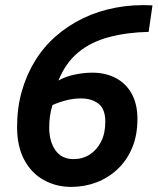

<svg xmlns="http://www.w3.org/2000/svg" viewBox="-20 -719 618 753"><path d="M259 14Q200 14 151.5 -13Q103 -40 75 -92.5Q47 -145 47 -221Q47 -296 65.5 -361Q84 -426 117.5 -480.5Q151 -535 199 -577Q247 -619 306 -647.5Q365 -676 434 -689Q503 -702 578 -698L563 -594Q477 -592 407.5 -573.5Q338 -555 288 -514.5Q238 -474 209 -403Q237 -419 273 -426.5Q309 -434 342 -434Q394 -434 434 -413Q474 -392 496.5 -351.5Q519 -311 519 -252Q519 -188 498 -138.5Q477 -89 440.5 -55Q404 -21 357.5 -3.5Q311 14 259 14ZM268 -95Q304 -95 332 -113Q360 -131 376.5 -163.5Q393 -196 393 -242Q393 -291 366.5 -312Q340 -333 297 -333Q269 -333 239.5 -325.5Q210 -318 186 -307Q179 -286 176 -264Q173 -242 173 -219Q173 -164 197.5 -129.5Q222 -95 268 -95Z"/></svg>

Font: Ubuntu Sans
Style: Bold Italic
Weight: 700
Italic angle: -13.5°
Designer: Dalton Maag Ltd
Foundry: Dalton Maag Ltd
Version: Version 1.006